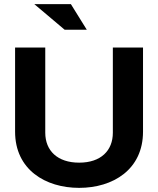

<svg xmlns="http://www.w3.org/2000/svg" viewBox="-20 -900 765 929"><path d="M53 -670V-263C53 -79 200 9 363 9C526 9 672 -79 672 -263V-670H526V-258C526 -171 468 -113 363 -113C258 -113 199 -171 199 -258V-670ZM146 -880 293 -756H400L323 -880Z"/></svg>

Font: LT Wave Bold
Style: Regular
Weight: 700
Designer: Daniel Lyons
Version: Version 2.5 (Glyphs App)